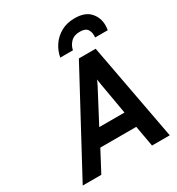

<svg xmlns="http://www.w3.org/2000/svg" viewBox="-215 -1066 1108 1200"><g transform="rotate(-30 339.5 -465.5)"><path d="M27.4 0 403.8 -700H525L655.6 0H527.6L500.8 -150.4H241.2L161.6 0ZM299.4 -264.6H481.6L445.6 -472Q444.4 -478.5 442.4 -489.9Q440.4 -501.3 438.8 -512.5Q437.1 -523.7 436.6 -529.4Q434.1 -523.4 429.2 -512.9Q424.4 -502.4 419 -491.7Q413.7 -481 409.8 -474.2ZM305.6 -762.6Q313.6 -807.4 339.4 -845.8Q365.2 -884.1 407.2 -907.5Q449.1 -931 506 -931Q579.8 -931 615.6 -891.7Q651.4 -852.4 651.4 -797.4Q651.4 -789.3 650.6 -780.5Q649.9 -771.6 648.4 -762.6H557.2Q557.6 -766.2 557.8 -770.3Q558 -774.4 558 -778Q558 -804.7 544.3 -823.2Q530.6 -841.8 491.8 -841.8Q448.9 -841.8 425.9 -817.7Q402.9 -793.6 397.2 -762.6Z"/></g></svg>

Font: Overpass
Style: Italic
Weight: 400
Italic angle: -10°
Designer: Delve Withrington, Dave Bailey, Thomas Jockin
Foundry: Delve Fonts LLC
Version: Version 4.000